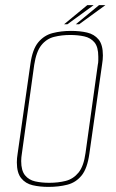

<svg xmlns="http://www.w3.org/2000/svg" viewBox="-20 -720 456 752"><path d="M170 12Q136 12 108 5.5Q80 -1 63 -22Q46 -43 46 -84Q46 -100 49 -118L99 -469Q107 -527 130 -554.5Q153 -582 186.5 -590.5Q220 -599 258 -599Q293 -599 321 -592.5Q349 -586 366 -565.5Q383 -545 383 -503Q383 -487 380 -469L330 -118Q322 -60 299.5 -32.5Q277 -5 243.5 3.5Q210 12 170 12ZM173 -4Q208 -4 237.5 -11.5Q267 -19 287.5 -44Q308 -69 315 -121L363 -466Q365 -475 365 -483Q365 -491 365 -498Q365 -536 350 -554Q335 -572 310 -577.5Q285 -583 255 -583Q221 -583 191.5 -575.5Q162 -568 142 -543Q122 -518 114 -466L66 -121Q63 -103 63 -89Q63 -52 78 -33.5Q93 -15 118 -9.5Q143 -4 173 -4ZM277 -625 368 -700H393L290 -625ZM231 -625 322 -700H347L244 -625Z"/></svg>

Font: Alumni Sans Pinstripe
Style: Italic
Weight: 400
Italic angle: -8°
Designer: Robert E. Leuschke
Foundry: Robert E. Leuschke
Version: Version 1.010; ttfautohint (v1.8.4.7-5d5b)